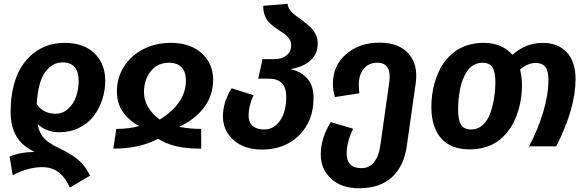

<svg xmlns="http://www.w3.org/2000/svg" viewBox="-20 -772 3092 1013"><path d="M535.2 -346.2Q535.2 -294.4 519.3 -246.1Q503.4 -197.8 473.9 -159.2Q444.3 -120.6 397.2 -97.4Q350.1 -74.2 292 -74.2Q226.1 -74.2 178.2 -117.2Q186.5 -71.8 210.7 -44.4Q234.9 -17.1 284.2 5.9Q351.6 37.6 390.6 69.6Q429.7 101.6 455.1 154.8L348.1 217.8Q328.6 168.9 292.5 139.4Q256.3 109.9 203.1 109.9Q127.9 109.9 46.9 152.8L30.8 54.2Q87.9 29.8 162.1 29.8Q121.1 8.8 94.7 -16.4Q68.4 -41.5 52.2 -83.3Q36.1 -125 36.1 -182.1Q36.1 -255.4 51 -315.9Q65.9 -376.5 92.3 -418.5Q118.7 -460.4 154.8 -489.5Q190.9 -518.6 232.7 -532.2Q274.4 -545.9 320.8 -545.9Q422.4 -545.9 478.8 -490.5Q535.2 -435.1 535.2 -346.2ZM173.8 -222.2Q209.5 -171.9 272.9 -171.9Q311.5 -171.9 340.1 -198.2Q368.7 -224.6 381.8 -263.4Q395 -302.2 395 -346.2Q395 -394.5 373 -418.7Q351.1 -442.9 311 -442.9Q284.2 -442.9 261.5 -430.9Q238.8 -418.9 219.7 -393.8Q200.7 -368.7 188.7 -325Q176.8 -281.2 173.8 -222.2Z M879.9 -545.9Q983.4 -545.9 1043.9 -491.5Q1104.5 -437 1104.5 -351.1Q1104.5 -268.6 1056.6 -205.1Q1008.8 -141.6 924.8 -103Q981 -91.8 1041.5 -91.8V12.2Q962.9 12.2 909.4 -0.5Q856 -13.2 813.5 -40Q718.3 12.2 577.6 12.2L593.8 -91.8Q661.1 -91.8 713.9 -106.9Q661.1 -135.3 628.9 -180.7Q596.7 -226.1 596.7 -290Q596.7 -363.3 635.3 -422.4Q673.8 -481.4 738.3 -513.7Q802.7 -545.9 879.9 -545.9ZM739.7 -286.1Q739.7 -203.1 822.8 -141.1Q960.9 -227.1 960.9 -347.2Q960.9 -392.6 938.2 -416.7Q915.5 -440.9 871.6 -440.9Q810.5 -440.9 775.1 -395.8Q739.7 -350.6 739.7 -286.1Z M1511.2 -407.2Q1567.4 -396 1600.8 -358.2Q1634.3 -320.3 1634.3 -254.9Q1634.3 -133.8 1558.3 -58.3Q1482.4 17.1 1362.3 17.1Q1268.1 17.1 1212.2 -33Q1156.2 -83 1156.2 -158.2Q1156.2 -232.9 1202.1 -306.2L1317.4 -270Q1291.5 -210.9 1291.5 -162.1Q1291.5 -127.4 1312.7 -108.2Q1334 -88.9 1373.5 -88.9Q1412.1 -88.9 1439.5 -114.7Q1466.8 -140.6 1478.5 -178.5Q1490.2 -216.3 1490.2 -261.2Q1490.2 -356.9 1399.4 -356.9H1342.3L1365.2 -460H1427.2Q1468.3 -460 1492.2 -480Q1516.1 -500 1516.1 -533.2Q1516.1 -552.7 1504.9 -568.8Q1493.7 -585 1477.1 -595.5Q1460.4 -606 1441.2 -619.6Q1421.9 -633.3 1405.5 -647.7Q1389.2 -662.1 1378.7 -686.3Q1368.2 -710.4 1369.1 -741.2L1497.6 -752Q1498.5 -734.9 1510.7 -718.5Q1522.9 -702.1 1540.5 -689.7Q1558.1 -677.2 1578.4 -661.6Q1598.6 -646 1616 -630.4Q1633.3 -614.7 1644.8 -592Q1656.2 -569.3 1656.2 -543Q1656.2 -487.3 1617.7 -452.6Q1579.1 -418 1511.2 -407.2Z M1981.9 -546.9Q2084.5 -546.9 2135.7 -489Q2187 -431.2 2173.3 -333L2126 0Q2111.3 105 2047.6 163.1Q1983.9 221.2 1875 221.2Q1780.8 221.2 1726.6 170.7Q1672.4 120.1 1672.4 43Q1672.4 -43 1725.1 -127.9L1843.3 -92.8Q1809.1 -22.5 1809.1 38.1Q1809.1 115.2 1887.2 115.2Q1928.2 115.2 1953.6 83.5Q1979 51.8 1986.3 -2.9L2034.2 -340.8Q2046.9 -440.9 1971.2 -440.9Q1924.3 -440.9 1898.7 -408.4Q1873 -376 1873 -326.2Q1873 -309.1 1876 -279.8L1747.1 -259.8Q1736.3 -294.4 1736.3 -329.1Q1736.3 -426.3 1806.2 -486.6Q1876 -546.9 1981.9 -546.9Z M2843.8 -545.9Q2922.9 -545.9 2969.7 -496.6Q3016.6 -447.3 3016.6 -355Q3016.6 -199.7 2914.6 0H2771Q2817.4 -85.9 2845.5 -179.2Q2873.5 -272.5 2873.5 -352.1Q2873.5 -398.4 2856.7 -419.2Q2839.8 -439.9 2806.6 -439.9Q2764.6 -439.9 2723.6 -404.8Q2733.9 -367.2 2733.9 -321.8Q2733.9 -290 2729.7 -258.3Q2725.6 -226.6 2715.8 -192.9Q2706.1 -159.2 2691.4 -129.2Q2676.8 -99.1 2654.5 -72.3Q2632.3 -45.4 2604.7 -25.9Q2577.1 -6.3 2539.3 4.9Q2501.5 16.1 2458 16.1Q2358.4 16.1 2307.1 -42.7Q2255.9 -101.6 2255.9 -208Q2255.9 -240.2 2260 -272.2Q2264.2 -304.2 2273.9 -337.9Q2283.7 -371.6 2298.3 -401.6Q2313 -431.6 2335.4 -458.3Q2357.9 -484.9 2385.5 -504.2Q2413.1 -523.4 2450.7 -534.7Q2488.3 -545.9 2531.7 -545.9Q2628.4 -545.9 2683.6 -482.9Q2754.9 -545.9 2843.8 -545.9ZM2465.8 -88.9Q2501.5 -88.9 2527.8 -113.3Q2554.2 -137.7 2567.6 -177.2Q2581.1 -216.8 2587.2 -256.1Q2593.3 -295.4 2593.8 -335.9Q2593.8 -392.1 2578.4 -416.5Q2563 -440.9 2524.9 -440.9Q2500.5 -440.9 2480.2 -429.7Q2460 -418.5 2446.3 -398.7Q2432.6 -378.9 2422.6 -354.5Q2412.6 -330.1 2407.2 -301.3Q2401.9 -272.5 2399.4 -246.3Q2397 -220.2 2397 -193.8Q2397 -138.2 2412.6 -113.5Q2428.2 -88.9 2465.8 -88.9Z"/></svg>

Font: FiraGO SemiBold
Style: Italic
Weight: 600
Italic angle: -8°
Designer: bBox Type GmbH
Foundry: bBox Type GmbH
Version: Version 1.001;PS 001.001;hotconv 1.0.88;makeotf.lib2.5.64775